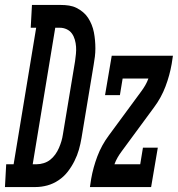

<svg xmlns="http://www.w3.org/2000/svg" viewBox="-83 -755 718 775"><path d="M-63 0 -58 -92H-28L63 -643H41L46 -735H163Q180 -735 196 -732.5Q212 -730 226 -723Q240 -716 252 -706Q264 -696 272.5 -683Q281 -670 287 -655Q293 -640 296 -624.5Q299 -609 300.5 -592.5Q302 -576 302 -559.5Q302 -543 300 -526.5Q298 -510 295 -493L246 -198Q242 -174 235.5 -151Q229 -128 217.5 -105Q206 -82 190.5 -62Q175 -42 153.5 -27.5Q132 -13 108 -6.5Q84 0 60 0ZM49 -92H65Q79 -92 93.5 -96.5Q108 -101 119.5 -110Q131 -119 140 -131.5Q149 -144 155 -158Q161 -172 165 -185.5Q169 -199 171 -213L220 -508Q222 -523 223.5 -537.5Q225 -552 224 -566.5Q223 -581 219 -595Q215 -609 207 -620Q199 -631 186 -637Q173 -643 159 -643H140ZM280 0 285 -33Q293 -79 310 -124Q327 -169 356 -208L487 -386Q496 -398 503.5 -411Q511 -424 516 -438H412L401 -371H341L368 -530H615L610 -497Q602 -451 585 -406Q568 -361 539 -322L408 -144Q399 -132 391.5 -119Q384 -106 379 -92H483L494 -159H554L527 0Z"/></svg>

Font: Iosevka Curly Slab SmBdEx
Style: Italic
Weight: 600
Width: 7
Italic angle: -9°
Monospace: yes
Designer: Belleve Invis
Foundry: Belleve Invis
Version: Version 11.1.0; ttfautohint (v1.8.3)